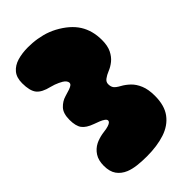

<svg xmlns="http://www.w3.org/2000/svg" viewBox="-62 -734 1037 1037"><g transform="rotate(45 456.0 -216.0)"><path d="M126 17.5Q82.5 17.5 57.2 -3.8Q32 -25 21.2 -61.2Q10.5 -97.5 10.5 -142.5Q10.5 -158.5 11.8 -176Q13 -193.5 16 -211.2Q19 -229 23.5 -246.8Q28 -264.5 34.8 -281.8Q41.5 -299 50 -315Q88.5 -386.5 141.2 -419.8Q194 -453 265.5 -453Q309.5 -453 338 -439Q366.5 -425 383.8 -403.5Q401 -382 410 -359Q418.5 -338 429.8 -322.8Q441 -307.5 458 -307.5Q476.5 -307.5 488 -315.5Q499.5 -323.5 513.5 -349Q526 -372 546.2 -393.2Q566.5 -414.5 599.2 -428.2Q632 -442 681 -442Q755 -442 799 -409.2Q843 -376.5 862.5 -317.5Q882 -258.5 882 -179.5Q882 -160 881 -142Q880 -124 878 -107.8Q876 -91.5 872.5 -77Q869 -62.5 864 -50Q850 -16.5 823.8 2.2Q797.5 21 753 21Q711.5 21 684.5 3.5Q657.5 -14 643 -42.5Q640 -48.5 637.5 -54.8Q635 -61 633 -67.8Q631 -74.5 629.2 -81.2Q627.5 -88 626.2 -95.2Q625 -102.5 624 -110Q621.5 -131.5 617.2 -144.5Q613 -157.5 608 -163.2Q603 -169 597 -169Q589 -169 581.5 -158.8Q574 -148.5 567.8 -133Q561.5 -117.5 556 -101.5Q540.5 -58 517.2 -40.8Q494 -23.5 446.5 -23.5Q397.5 -23.5 373.5 -46.2Q349.5 -69 341 -98.5Q334 -123 328.8 -137.8Q323.5 -152.5 318 -159Q312.5 -165.5 304.5 -165.5Q298 -165.5 290 -160Q282 -154.5 275 -143Q270 -134.5 265 -124Q260 -113.5 255.8 -101.8Q251.5 -90 248.5 -77.5Q236 -24 210 -3.2Q184 17.5 126 17.5Z"/></g></svg>

Font: Gluten Black
Style: Regular
Weight: 900
Designer: Tyler Finck
Foundry: Etcetera Type Company
Version: Version 1.300